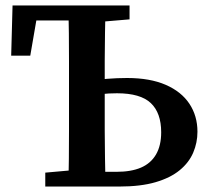

<svg xmlns="http://www.w3.org/2000/svg" viewBox="-20 -684 765 704"><path d="M304 0V-54H407Q461 -54 497 -69.5Q533 -85 552 -117.5Q571 -150 571 -199Q571 -270 533 -306Q495 -342 409 -342Q379 -342 352 -339Q325 -336 300 -331V-387Q336 -392 372.5 -395Q409 -398 446 -398Q530 -398 587.5 -373Q645 -348 674.5 -303.5Q704 -259 704 -201Q704 -161 688.5 -124.5Q673 -88 639 -60Q605 -32 550.5 -16Q496 0 417 0ZM230 0Q232 -51 232.5 -102Q233 -153 233 -205Q233 -257 233 -309V-355Q233 -407 233 -458.5Q233 -510 232.5 -561.5Q232 -613 230 -664H367Q366 -614 365 -562.5Q364 -511 364 -461.5Q364 -412 364 -365V-309Q364 -258 364 -206Q364 -154 365 -103Q366 -52 367 0ZM21 -480 26 -664H295V-609H64L122 -660L91 -480ZM146 0V-51L281 -63H294V0ZM302 -601V-664H455V-613L313 -601Z"/></svg>

Font: Source Serif 4 18pt SemiBold
Style: Regular
Weight: 600
Designer: Frank Grießhammer
Foundry: Adobe Systems Incorporated
Version: Version 4.004;hotconv 1.0.116;makeotfexe 2.5.65601